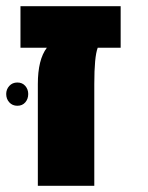

<svg xmlns="http://www.w3.org/2000/svg" viewBox="-27 -599 476 619"><path d="M95 0V-328Q95 -407 124 -445H39V-579H362V-445H288Q277 -416 277 -328V0ZM64 -296Q64 -280 54.5 -269Q45 -258 29 -258Q13 -258 3 -269Q-7 -280 -7 -296Q-7 -311 3 -322Q13 -333 29 -333Q45 -333 54.5 -322Q64 -311 64 -296Z"/></svg>

Font: Assistant ExtraBold
Style: Regular
Weight: 800
Designer: Hebrew By Ben Nathan, Latin by Paul Hunt
Version: Version 2.001;PS 002.001;hotconv 1.0.88;makeotf.lib2.5.64775